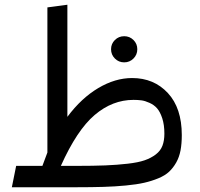

<svg xmlns="http://www.w3.org/2000/svg" viewBox="-20 -787 839 807"><path d="M535.2 -459Q627 -459 685.5 -396Q744.1 -333 744.1 -219.2Q744.1 -183.1 738.8 -154.8Q733.4 -126.5 720.7 -104Q708 -81.5 690.9 -65.4Q673.8 -49.3 645.5 -37.6Q617.2 -25.9 585.9 -18.8Q554.7 -11.7 508.8 -7.3Q462.9 -2.9 414.8 -1.5Q366.7 0 300.8 0H29.8L47.9 -89.8H158.2L179.2 -146V-755.9L263.2 -767.1V-295.9Q321.8 -374.5 392.8 -416.7Q463.9 -459 535.2 -459ZM541 -541Q524.9 -524.9 502 -524.9Q479 -524.9 462.9 -541Q446.8 -557.1 446.8 -580.1Q446.8 -603 462.9 -618.9Q479 -634.8 502 -634.8Q524.9 -634.8 541 -618.9Q557.1 -603 557.1 -580.1Q557.1 -557.1 541 -541ZM300.8 -89.8Q373 -89.8 422.6 -91.8Q472.2 -93.8 516.6 -98.9Q561 -104 587.9 -113.3Q614.7 -122.6 634.8 -137.9Q654.8 -153.3 662.8 -174.6Q670.9 -195.8 670.9 -225.1Q670.9 -262.7 661.9 -290Q652.8 -317.4 640.1 -331.8Q627.4 -346.2 608.4 -354.7Q589.4 -363.3 574.5 -365.2Q559.6 -367.2 541 -367.2Q452.6 -367.2 377.9 -303.7Q303.2 -240.2 235.8 -89.8Z"/></svg>

Font: FiraGO
Style: Regular
Weight: 400
Designer: bBox Type
Foundry: bBox Type GmbH
Version: Version 1.001;PS 001.001;hotconv 1.0.88;makeotf.lib2.5.64775